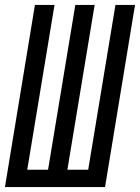

<svg xmlns="http://www.w3.org/2000/svg" viewBox="-28 -755 565 775"><path d="M-8 0 113 -735H192L82 -70H166L276 -735H354L244 -70H328L438 -735H517L396 0Z"/></svg>

Font: Iosevka SS18
Style: Italic
Weight: 400
Italic angle: -9°
Monospace: yes
Designer: Belleve Invis
Foundry: Belleve Invis
Version: Version 25.1.1; ttfautohint (v1.8.4)